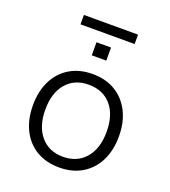

<svg xmlns="http://www.w3.org/2000/svg" viewBox="-140 -870 868 980"><g transform="rotate(20 293.5 -379.5)"><path d="M294 8Q222 8 169.5 -23.5Q117 -55 88.5 -112Q60 -169 60 -246Q60 -322 88.5 -379Q117 -436 169.5 -467.5Q222 -499 293 -499Q365 -499 417 -467.5Q469 -436 498 -379Q527 -322 527 -246Q527 -169 498.5 -112Q470 -55 417.5 -23.5Q365 8 294 8ZM293 -50Q370 -50 415 -102.5Q460 -155 460 -246Q460 -337 415.5 -389Q371 -441 293 -441Q216 -441 171.5 -389Q127 -337 127 -246Q127 -155 172 -102.5Q217 -50 293 -50ZM147 -716V-767H441V-716ZM255 -587V-658H334V-587Z"/></g></svg>

Font: Nunito Sans 9pt Light
Style: Regular
Weight: 300
Version: Version 3.101;gftools[0.9.27]